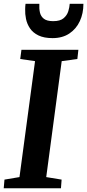

<svg xmlns="http://www.w3.org/2000/svg" viewBox="-24 -1010 468 1030"><path d="M-4 0 0 -46.5 80.5 -60 164 -682 84.5 -693.5 91 -743H396.5L391 -693.5L307 -682L224 -60L306.5 -46.5L303 0ZM258 -805.5Q212 -805.5 182.2 -820Q152.5 -834.5 136.8 -858Q121 -881.5 115.5 -908.5Q110 -935.5 111 -960.5Q111 -968 111.5 -975.2Q112 -982.5 113 -989.5H187Q185.5 -964 190.2 -943Q195 -922 211.5 -909.2Q228 -896.5 261.5 -896.5Q299 -896.5 317.5 -912.5Q336 -928.5 342.5 -950.2Q349 -972 350 -989.5H423.5Q423.5 -938 404.2 -896.5Q385 -855 348 -830.2Q311 -805.5 258 -805.5Z"/></svg>

Font: Merriweather Light 18pt
Style: Bold Italic
Weight: 700
Italic angle: -7.8°
Version: Version 2.101